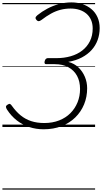

<svg xmlns="http://www.w3.org/2000/svg" viewBox="-20 -1055 848 1595"><path d="M342 19Q280 19 223.5 0.5Q167 -18 120 -54.5Q73 -91 38 -145Q29 -159 29.5 -168.5Q30 -178 42 -185Q55 -194 62.5 -191.5Q70 -189 78 -177Q112 -129 151 -97Q190 -65 238.5 -49Q287 -33 348 -33Q416 -33 471 -54.5Q526 -76 564.5 -114.5Q603 -153 624 -204.5Q645 -256 645 -316Q645 -379 620 -425Q595 -471 548 -496.5Q501 -522 434 -522H362Q355 -522 351.5 -528Q348 -534 351 -546Q354 -560 361.5 -566Q369 -572 376 -572H449Q513 -572 568 -588Q623 -604 663.5 -635.5Q704 -667 727 -713Q750 -759 750 -819Q750 -858 736.5 -889Q723 -920 698.5 -941Q674 -962 640.5 -973Q607 -984 567 -984Q522 -984 482 -973.5Q442 -963 404 -942Q366 -921 324 -889Q310 -879 301 -879Q292 -879 283 -889Q274 -900 275.5 -908.5Q277 -917 291 -929Q328 -959 373 -983Q418 -1007 469 -1021Q520 -1035 574 -1035Q623 -1035 665.5 -1020.5Q708 -1006 740 -979Q772 -952 790 -912Q808 -872 808 -822Q808 -769 791 -722.5Q774 -676 741 -639.5Q708 -603 659.5 -577.5Q611 -552 547 -541Q597 -528 631.5 -495Q666 -462 685 -417Q704 -372 704 -322Q704 -250 678.5 -188Q653 -126 605.5 -79.5Q558 -33 491.5 -7Q425 19 342 19ZM0 510H770V520H0ZM0 -20H770V0H0ZM0 -505H770V-500H0ZM0 -1030H770V-1020H0Z"/></svg>

Font: Playwrite CO Guides
Style: Regular
Weight: 400
Designer: Veronika Burian, José Scaglione
Foundry: TypeTogether
Version: Version 1.003